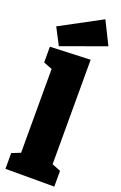

<svg xmlns="http://www.w3.org/2000/svg" viewBox="-194 -1093 722 1145"><g transform="rotate(20 167.0 -521.0)"><path d="M262 -785V-122L317 -100V0H7V-100L62 -122V-654L7 -675V-775ZM334 -897 56 -796 1 -902 262 -1042Z"/></g></svg>

Font: Bitter Pro Black
Style: Regular
Weight: 900
Designer: Sol Matas, and Bitter project Authors
Foundry: Sol Matas
Version: Version 1.010